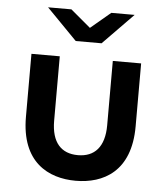

<svg xmlns="http://www.w3.org/2000/svg" viewBox="-53 -789 729 844"><g transform="rotate(5 311.5 -367.5)"><path d="M312 7C433 7 554 -54 554 -254V-532H429V-248C429 -152 385 -106 312 -106C239 -106 195 -151 195 -248V-532H70V-254C70 -54 191 7 312 7ZM259 -605H373L507 -742H404L316 -668L228 -742H125Z"/></g></svg>

Font: Chess Sans SemiBold
Style: Regular
Weight: 600
Designer: Wolf Bōese
Foundry: Wolf Bōese
Version: Version 7.223;Glyphs 3.3 (3306)